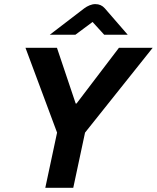

<svg xmlns="http://www.w3.org/2000/svg" viewBox="-20 -896 748 916"><path d="M196.1 0 252.3 -263.3 101.5 -668H251.7L341.1 -402.1H345.1L547.5 -668H708.5L385.7 -263.3L329.5 0ZM217.7 -730.4 381.9 -856.2Q393.3 -864.8 407.3 -870.6Q421.3 -876.4 435 -876.4Q462.5 -876.4 480.1 -856.2L589.2 -730.4H477L421.6 -791.2L339.8 -730.4Z"/></svg>

Font: Atkinson Hyperlegible Mono ExtraLight
Style: Italic
Weight: 200
Italic angle: -12°
Monospace: yes
Designer: Elliott Scott, Megan Eiswerth, Linus Boman, Theodore Petrosky, Letters from Sweden
Foundry: Applied Design Works, Letters from Sweden
Version: Version 2.001